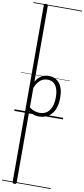

<svg xmlns="http://www.w3.org/2000/svg" viewBox="-222 -1483 1079 2467"><g transform="rotate(10 317.5 -250.0)"><path d="M164 923Q150 923 144 918.5Q138 914 138 904V-1404Q138 -1414 144.5 -1418.5Q151 -1423 165 -1423Q178 -1423 184 -1418.5Q190 -1414 190 -1404V-412Q214 -456 243 -479Q272 -502 302.5 -510.5Q333 -519 362 -519Q446 -519 499 -456.5Q552 -394 552 -266Q552 -214 542.5 -170Q533 -126 514 -91.5Q495 -57 466.5 -33Q438 -9 401.5 4Q365 17 321 17Q286 17 254 6Q222 -5 190 -27V904Q190 914 183.5 918.5Q177 923 164 923ZM190 -78Q225 -53 258 -42Q291 -31 323 -31Q355 -31 381.5 -40Q408 -49 429 -67.5Q450 -86 465 -114Q480 -142 488 -179.5Q496 -217 496 -263Q496 -327 480 -373.5Q464 -420 432.5 -444.5Q401 -469 353 -469Q320 -469 290 -455.5Q260 -442 234.5 -412Q209 -382 190 -333ZM0 898H635V908H0ZM0 -20H635V0H0ZM0 -505H635V-500H0ZM0 -1418H635V-1408H0Z"/></g></svg>

Font: Playwrite FR Trad Guides
Style: Regular
Weight: 400
Designer: Veronika Burian, José Scaglione
Foundry: TypeTogether
Version: Version 1.003